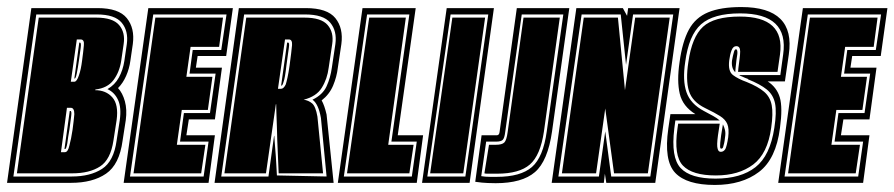

<svg xmlns="http://www.w3.org/2000/svg" viewBox="-48 -519 2539 545"><path d="M-28 0 41 -496H229Q289 -496 312 -467.5Q335 -439 329 -394L322 -346Q319 -324 310 -303.5Q301 -283 287 -269Q300 -255 306.5 -231.5Q313 -208 309 -178L300 -120Q291 -52 253 -26Q215 0 154 0ZM-10 -18H156Q208 -18 241.5 -39.5Q275 -61 283 -120L292 -178Q297 -214 287 -235.5Q277 -257 257 -266Q278 -278 289.5 -299Q301 -320 305 -346L312 -394Q317 -431 297.5 -454.5Q278 -478 227 -478H55ZM0 -27 62 -469H225Q272 -469 290 -448Q308 -427 303 -394L296 -346Q291 -314 274 -291.5Q257 -269 223 -265L222 -263Q253 -263 271 -242.5Q289 -222 283 -178L274 -120Q266 -66 236 -46.5Q206 -27 157 -27ZM153 -287H163Q170 -287 176 -305Q182 -322 185 -347Q187 -360 188 -370.5Q189 -381 190 -390Q192 -407 181 -407H170ZM163 -296 177 -398H179Q183 -398 181 -383L176 -347Q173 -326 170 -311Q167 -296 164 -296ZM125 -87H136Q145 -87 149 -106Q154 -124 158 -151Q160 -164 161 -175Q162 -186 163 -195Q163 -213 153 -213H142ZM135 -96 150 -204H152Q156 -204 154 -189L149 -151Q145 -129 143 -112Q140 -96 137 -96Z M303 0 373 -496H613L594 -360H513L508 -327H582L562 -180H488L481 -135H562L544 0ZM321 -18H530L544 -117H463L474 -198H548L564 -310H490L499 -377H580L595 -478H387ZM331 -27 393 -469H585L574 -386H493L481 -301H555L542 -207H468L454 -108H535L523 -27Z M561 0 630 -496H820Q881 -496 904 -467.5Q927 -439 921 -394L911 -327Q908 -301 897.5 -276Q887 -251 865 -234Q873 -220 879 -194L899 0ZM580 -18H714L730 -134Q731 -133 731 -127.5Q731 -122 732 -113L735 -74Q736 -62 736.5 -48.5Q737 -35 738 -21L879 -18L863 -184Q856 -224 839 -236Q868 -250 879 -274Q890 -298 894 -327L904 -394Q909 -431 889.5 -454.5Q870 -478 818 -478H645ZM589 -27 651 -469H816Q864 -469 882 -448Q900 -427 895 -394L885 -327Q881 -295 865.5 -270Q850 -245 814 -236Q828 -234 838 -225.5Q848 -217 853 -188L869 -27H743L739 -122Q739 -135 738 -158Q737 -181 736.5 -201Q736 -221 736 -223H735L707 -27ZM741 -267H750Q757 -267 763 -279Q765 -285 768 -298.5Q771 -312 774 -333Q777 -353 778.5 -368Q780 -383 781 -391Q782 -407 772 -407H761ZM750 -276 767 -398H770Q774 -398 772 -384L765 -333Q763 -315 761 -303.5Q759 -292 757 -287Q754 -276 751 -276Z M911 0 981 -496H1132L1081 -135H1153L1135 0ZM928 -18H1121L1135 -117H1063L1114 -478H994ZM937 -27 1000 -469H1104L1054 -108H1126L1114 -27Z M1150 0 1220 -496H1354L1285 0ZM1165 -18H1273L1338 -478H1231ZM1173 -27 1236 -469H1329L1267 -27Z M1359 1Q1353 1 1337 0.5Q1321 0 1301 -3L1319 -135H1362Q1369 -135 1370 -144L1419 -496H1568L1519 -146Q1507 -62 1470.5 -30.5Q1434 1 1359 1ZM1343 -17H1362Q1430 -17 1462 -45Q1494 -73 1504 -146L1551 -478H1433L1386 -144Q1384 -127 1379 -122Q1374 -117 1360 -117H1332L1318 -19Q1324 -18 1330 -17.5Q1336 -17 1343 -17ZM1345 -26Q1339 -26 1334.5 -26Q1330 -26 1327 -27L1340 -108H1359Q1377 -108 1383.5 -114.5Q1390 -121 1393 -144L1438 -469H1541L1496 -146Q1486 -78 1456 -52Q1426 -26 1363 -26Z M1518 0 1588 -496H1720L1732 -474L1735 -496H1881L1812 0H1673L1669 -26L1666 0ZM1537 -18H1652L1670 -146L1687 -18H1798L1863 -478H1749L1729 -335L1714 -478H1603ZM1547 -27 1609 -469H1706L1726 -263L1755 -469H1853L1791 -27H1695L1670 -211L1644 -27Z M1981 6Q1901 6 1868.5 -28.5Q1836 -63 1849 -154L1855 -195H1926Q1890 -217 1881.5 -253Q1873 -289 1881 -343Q1889 -401 1907.5 -435Q1926 -469 1962 -484Q1998 -499 2056 -499Q2211 -499 2191 -364L2180 -288H2131Q2157 -271 2165.5 -242.5Q2174 -214 2166 -156Q2155 -68 2106.5 -31Q2058 6 1981 6ZM1983 -12Q2055 -12 2096.5 -44.5Q2138 -77 2150 -156Q2157 -201 2152 -225.5Q2147 -250 2128.5 -265Q2110 -280 2075 -294V-295L2067 -298L2058 -302Q2054 -303 2050 -306H2167L2175 -364Q2192 -481 2053 -481Q1977 -481 1942 -450Q1907 -419 1897 -343Q1889 -291 1900.5 -257.5Q1912 -224 1950 -204Q1965 -196 1976 -190Q1987 -184 1995 -177H1869L1866 -154Q1856 -72 1884 -42Q1912 -12 1983 -12ZM1984 -21Q1917 -21 1890.5 -49Q1864 -77 1875 -154L1877 -168H1995L1990 -135Q1986 -106 1989 -97Q1991 -88 1998 -88Q2006 -88 2011 -96Q2013 -100 2015 -108Q2017 -116 2019 -129Q2022 -154 2016.5 -167Q2011 -180 1996 -189.5Q1981 -199 1954 -212Q1917 -230 1907.5 -261Q1898 -292 1906 -343Q1916 -414 1947.5 -443Q1979 -472 2052 -472Q2181 -472 2166 -364L2159 -315H2047L2048 -326Q2050 -342 2051.5 -353.5Q2053 -365 2053 -373Q2053 -388 2042 -388Q2033 -388 2028.5 -376Q2024 -364 2022 -348Q2018 -317 2032.5 -306Q2047 -295 2072 -286Q2104 -273 2121 -258.5Q2138 -244 2142.5 -220.5Q2147 -197 2141 -156Q2131 -83 2090 -52Q2049 -21 1984 -21ZM2039 -314Q2027 -326 2030 -348Q2031 -355 2032.5 -360.5Q2034 -366 2035 -370Q2037 -379 2041 -379Q2046 -379 2045 -366Q2044 -359 2042.5 -349Q2041 -339 2040 -326ZM1999 -97Q1996 -97 1996 -104Q1996 -107 1996.5 -114.5Q1997 -122 1999 -135L2004 -166Q2008 -158 2010 -149.5Q2012 -141 2010 -129Q2009 -119 2007.5 -112.5Q2006 -106 2005 -103Q2004 -97 1999 -97Z M2161 0 2231 -496H2471L2452 -360H2371L2366 -327H2440L2420 -180H2346L2339 -135H2420L2402 0ZM2179 -18H2388L2402 -117H2321L2332 -198H2406L2422 -310H2348L2357 -377H2438L2453 -478H2245ZM2189 -27 2251 -469H2443L2432 -386H2351L2339 -301H2413L2400 -207H2326L2312 -108H2393L2381 -27Z"/></svg>

Font: Alumni Sans Collegiate One SC
Style: Italic
Weight: 400
Italic angle: -8°
Designer: Robert E. Leuschke
Foundry: Robert E. Leuschke
Version: Version 1.100